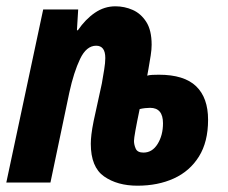

<svg xmlns="http://www.w3.org/2000/svg" viewBox="-30 -579 724 609"><path d="M406 10Q342 10 300 -19.5Q258 -49 258 -123Q258 -136 260 -153Q262 -170 267 -195L293 -314Q297 -337 300.5 -358.5Q304 -380 304 -395Q304 -434 275 -434Q244 -434 224 -392Q204 -350 190 -286L130 0H-10L107 -549H218L214 -483H217Q241 -518 271 -538.5Q301 -559 336 -559Q365 -559 391 -547.5Q417 -536 434 -509.5Q451 -483 451 -437Q451 -422 448 -403Q445 -384 441 -361L437 -339Q443 -341 453 -341.5Q463 -342 474 -342Q554 -342 592 -305.5Q630 -269 630 -199Q630 -129 601 -82.5Q572 -36 521.5 -13Q471 10 406 10ZM425 -95Q453 -95 470 -122.5Q487 -150 487 -188Q487 -237 446 -237Q439 -237 430 -236Q421 -235 413 -233Q395 -147 395 -132Q395 -120 400.5 -107.5Q406 -95 425 -95Z"/></svg>

Font: Noto Sans ExtraCondensed ExtraBold
Style: Italic
Weight: 800
Width: 2
Italic angle: -12°
Designer: Monotype Design Team
Foundry: Monotype Imaging Inc.
Version: Version 2.013; ttfautohint (v1.8.4.7-5d5b)